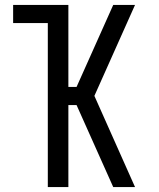

<svg xmlns="http://www.w3.org/2000/svg" viewBox="-20 -755 640 775"><path d="M173 0V-662H33V-735H256V-404H289L437 -735H525L361 -368L525 0H437L289 -331H256V0Z"/></svg>

Font: Iosevka Meiseki Sans
Style: Regular
Weight: 400
Monospace: yes
Designer: Belleve Invis
Foundry: Belleve Invis
Version: Version 11.2.6; ttfautohint (v1.8.4)